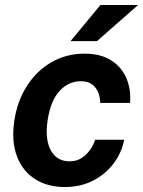

<svg xmlns="http://www.w3.org/2000/svg" viewBox="-20 -743 576 773"><path d="M241.5 10Q171 10 121 -22Q71 -54 48.2 -113.8Q25.5 -173.5 37.5 -256.5Q49.5 -336.5 88.8 -397.5Q128 -458.5 187.8 -492.8Q247.5 -527 320.5 -527Q384.5 -527 426.8 -500.5Q469 -474 488.5 -429Q508 -384 503.5 -328.5H383.5Q383.5 -349 376 -369.2Q368.5 -389.5 351.5 -402.8Q334.5 -416 305.5 -416Q256 -416 219.8 -376.8Q183.5 -337.5 171.5 -257.5Q160.5 -182 184.5 -137.8Q208.5 -93.5 260.5 -93.5Q289.5 -93.5 310.5 -108Q331.5 -122.5 344.8 -142.8Q358 -163 363 -180.5H480Q469.5 -127 436.5 -83.8Q403.5 -40.5 353.5 -15.2Q303.5 10 241.5 10ZM264 -577.5 384.5 -723H536L370.5 -577.5Z"/></svg>

Font: Public Sans Thin
Style: Bold Italic
Weight: 700
Italic angle: -8°
Version: Version 2.001